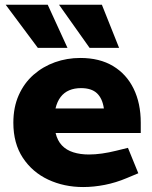

<svg xmlns="http://www.w3.org/2000/svg" viewBox="-20 -765 627 794"><path d="M323.9 8.5Q245 8.5 179.3 -22.2Q113.6 -53 74.4 -112.5Q35.2 -172 35.2 -257.4Q35.2 -321.4 57.4 -371.3Q79.6 -421.3 118.5 -455.6Q157.5 -489.8 207.2 -507.6Q256.9 -525.3 312.3 -525.3Q391.8 -525.3 447.5 -491.9Q503.2 -458.4 532.6 -398.2Q562.1 -337.9 562.1 -257.5V-215.1H209.9Q217.4 -183.4 236 -163.8Q254.5 -144.2 283.1 -135.2Q311.7 -126.1 347.7 -126.1Q373.3 -126.1 401.7 -130.1Q430.2 -134.1 460.2 -141.6L509.1 -153.6L552 -48.5L504.1 -28.5Q459.2 -9.5 413.3 -0.5Q367.3 8.5 323.9 8.5ZM209.5 -316.4H409.6Q403.6 -358 381 -379.3Q358.4 -400.6 314.8 -400.6Q287.7 -400.6 266.4 -391.6Q245.1 -382.6 230.8 -364Q216.5 -345.4 209.5 -316.4ZM136.5 -567 3.4 -745.5H177.3L259.1 -567ZM350.5 -567 224 -745.5H401.3L472.5 -567Z"/></svg>

Font: REM Medium
Style: Regular
Weight: 500
Designer: Octavio Pardo
Foundry: Ashler Design
Version: Version 1.005;gftools[0.9.28]